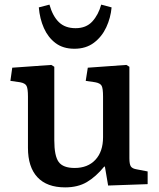

<svg xmlns="http://www.w3.org/2000/svg" viewBox="-20 -797 688 831"><path d="M262 14Q183 14 142 -30Q101 -74 101 -157V-379Q101 -413 95 -425Q89 -437 67 -441L25 -447L33 -504L202 -516L215 -508V-190Q215 -122 234 -96Q253 -70 303 -70Q360 -70 393 -105.5Q426 -141 426 -203V-379Q426 -414 420 -425.5Q414 -437 392 -441L351 -447L360 -504L527 -516L540 -508V-112Q540 -86 546.5 -76.5Q553 -67 572 -64L619 -55V0L448 6L434 -76H431Q395 -32 356 -9Q317 14 262 14ZM302 -586Q253 -586 220.5 -610.5Q188 -635 170 -675.5Q152 -716 148 -765L194 -777Q208 -727 235 -701Q262 -675 307 -675Q353 -675 379.5 -704Q406 -733 418 -777L463 -765Q459 -720 440 -679Q421 -638 386.5 -612Q352 -586 302 -586Z"/></svg>

Font: Literata Medium
Style: Regular
Weight: 500
Designer: Latin by Veronika Burian and Jose Scaglione. Greek by Irene Vlachou. Cyrillic by Vera Evstafieva.
Foundry: TypeTogether
Version: Version 3.103; ttfautohint (v1.8.4.7-5d5b);gftools[0.9.29]